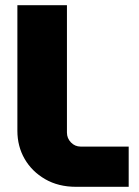

<svg xmlns="http://www.w3.org/2000/svg" viewBox="-20 -720 534 740"><path d="M273 0Q205 0 154 -29.5Q103 -59 75 -107.5Q47 -156 47 -216V-700H238V-209Q238 -187 253.5 -171Q269 -155 291 -155H476V0Z"/></svg>

Font: MuseoModerno ExtraBold
Style: Regular
Weight: 800
Designer: Pablo Cosgaya, Héctor Gatti, Marcela Romero, and the Authors of The MuseoModerno Project.
Foundry: Omnibus-Type Team
Version: Version 1.001